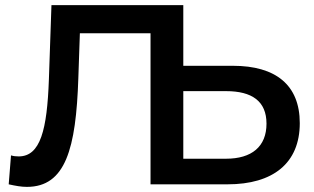

<svg xmlns="http://www.w3.org/2000/svg" viewBox="-20 -720 1226 750"><path d="M696 -463V-700H181L171 -410C164 -213 138 -109 53 -109C42 -109 33 -110 23 -113L14 0C41 6 63 10 85 10C236 10 277 -139 286 -415L292 -590H568V0H869C1046 0 1151 -82 1151 -239C1151 -388 1057 -463 890 -463ZM696 -100V-364H863C964 -364 1021 -325 1021 -237C1021 -147 963 -100 863 -100Z"/></svg>

Font: Talent
Style: Bold
Weight: 600
Designer: Mike Powis
Version: Version 1.001;hotconv 1.0.109;makeotfexe 2.5.65596